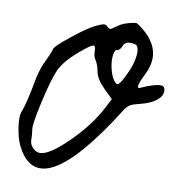

<svg xmlns="http://www.w3.org/2000/svg" viewBox="-86 -829 887 947"><g transform="rotate(10 357.5 -356.0)"><path d="M399.9 -699.1C395.1 -697.7 389.5 -700.6 383.4 -707.6C377.3 -713.8 370.6 -716.4 363.6 -715.5C356.6 -714.7 343 -709.4 322.7 -699.7C299 -688.3 262.2 -662.8 212.5 -623.2C162.8 -583.6 138 -559.4 138 -550.6C138 -547.1 130.5 -528.6 115.5 -495.2C100.6 -466.2 89.2 -433.6 81.2 -397.6C65.4 -309.6 51.3 -250.6 39 -220.7C32.9 -205.8 32.2 -180.7 37 -145.5C41.9 -110.3 50 -80.4 61.4 -55.8C151.2 128.9 308.7 41.8 533.9 -317.1C541.8 -329.4 550.5 -338.4 560.2 -344.1C569.9 -349.8 586.2 -355.3 609.1 -360.6C641.6 -368.5 667.3 -379.7 686.3 -394.3C705.2 -408.8 714.6 -424.4 714.6 -441.1C714.6 -450.8 712.7 -457.8 708.7 -462.2C704.8 -466.6 697.9 -468.6 688.3 -468.1C678.6 -467.7 666.1 -465 650.7 -460.2C635.3 -455.4 615.7 -447.7 591.9 -437.1C590.2 -436.3 588.9 -435.8 588 -435.8C577.4 -438.5 584 -463.1 607.8 -509.7C646.5 -586.2 634.2 -654 570.8 -712.9C543.5 -737.5 526 -749.9 518.1 -749.9C480.2 -744.6 450.3 -733.6 428.3 -716.9C414.3 -706.3 404.7 -700.4 399.9 -699.1ZM355.8 -532.1C363.7 -519.8 369.8 -501.8 374.2 -478C378.6 -455.2 395.3 -429.2 424.4 -400.2L466.6 -359.3L441.6 -310.5C409 -248 362.2 -186.6 301 -126.4C239.8 -66.1 193.9 -36 163.1 -36C149.9 -36 137.8 -41.7 126.8 -53.2C115.8 -64.6 110.3 -77.4 110.3 -91.4C110.3 -109 109 -126.2 106.4 -142.9C102.9 -157.8 109.9 -204.7 127.5 -283.4C145.1 -362.1 160.9 -417.3 175 -449C190.8 -486.8 230 -530.4 292.4 -579.6C313.6 -596.4 327.2 -604.5 333.3 -604.1C339.5 -603.6 342.6 -594.2 342.6 -575.7C342.6 -559 347 -544.5 355.8 -532.1ZM548.3 -580.3C543.9 -553.4 534.7 -525.5 520.7 -496.5C512.7 -479.8 506.4 -467.3 501.5 -458.9C496.7 -450.6 492.1 -444.4 487.7 -440.4C483.3 -436.5 479.5 -435.4 476.5 -437.1C473.4 -438.9 469.7 -442.4 465.3 -447.7C454.7 -460 446.3 -478.7 440.2 -503.8C434.1 -528.8 432.1 -551.5 434.3 -571.7C436.5 -592 442 -602.1 450.8 -602.1C454.2 -602.1 458.2 -604.2 462.7 -608.7C467 -613.1 470.6 -618.8 473.2 -625.8C478.5 -640.8 490.3 -648.3 508.8 -648.3C527.3 -648.3 538.7 -645.1 543.1 -639C551 -626.7 552.8 -607.1 548.3 -580.3Z"/></g></svg>

Font: Beth Ellen
Style: Regular
Weight: 400
Version: Version 1.015;Fontself Maker 2.1.2